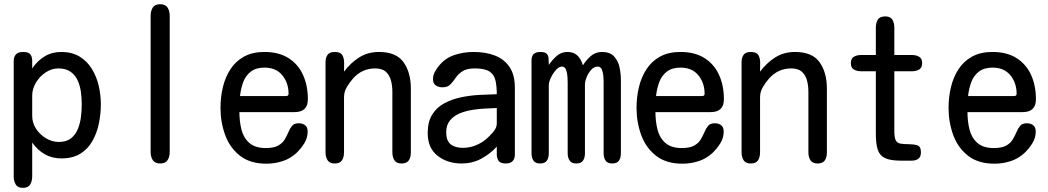

<svg xmlns="http://www.w3.org/2000/svg" viewBox="-20 -783 5040 923"><path d="M89.8 120.1Q65.4 120.1 55.7 104Q45.9 87.9 45.9 65.4V-488.3Q45.9 -533.2 90.8 -533.2Q117.2 -533.2 126 -521.5Q134.8 -509.8 134.8 -491.7Q134.8 -473.6 134.8 -454.1Q160.2 -491.2 194.8 -512.2Q229.5 -533.2 274.4 -533.2Q326.2 -533.2 362.3 -511.2Q398.4 -489.3 421.4 -452.1Q444.3 -415 454.6 -370.6Q464.8 -326.2 464.8 -282.2Q464.8 -236.3 455.6 -190.4Q446.3 -144.5 424.8 -106Q403.3 -67.4 366.7 -44.4Q330.1 -21.5 275.4 -21.5Q230.5 -21.5 195.3 -41.5Q160.2 -61.5 134.8 -97.7V65.4Q134.8 87.9 125 104Q115.2 120.1 89.8 120.1ZM262.7 -100.6Q298.8 -100.6 320.8 -117.7Q342.8 -134.8 354 -162.1Q365.2 -189.5 369.1 -220.7Q373 -252 373 -280.3Q373 -309.6 369.1 -339.8Q365.2 -370.1 353.5 -396Q341.8 -421.9 319.3 -438Q296.9 -454.1 260.7 -454.1Q228.5 -454.1 199.7 -435.1Q170.9 -416 152.8 -385.7Q134.8 -355.5 134.8 -323.2V-225.6Q134.8 -192.4 153.3 -164.1Q171.9 -135.7 201.2 -118.2Q230.5 -100.6 262.7 -100.6Z M750 2.9Q724.6 2.9 714.4 -13.2Q704.1 -29.3 704.1 -52.7V-707Q704.1 -730.5 714.4 -746.6Q724.6 -762.7 750 -762.7Q775.4 -762.7 785.6 -746.6Q795.9 -730.5 795.9 -707V-52.7Q795.9 -29.3 785.6 -13.2Q775.4 2.9 750 2.9Z M1260.7 3.9Q1182.6 3.9 1133.8 -34.2Q1085 -72.3 1062.5 -133.8Q1040 -195.3 1040 -264.6Q1040 -315.4 1051.3 -363.3Q1062.5 -411.1 1087.4 -449.7Q1112.3 -488.3 1152.8 -510.7Q1193.4 -533.2 1251 -533.2Q1320.3 -533.2 1366.7 -503.9Q1413.1 -474.6 1436.5 -423.3Q1460 -372.1 1460 -305.7Q1460 -244.1 1396.5 -244.1H1130.9Q1130.9 -200.2 1140.6 -160.6Q1150.4 -121.1 1178.2 -96.2Q1206.1 -71.3 1257.8 -71.3Q1296.9 -71.3 1317.9 -83.5Q1338.9 -95.7 1349.1 -113.3Q1359.4 -130.9 1366.7 -148.4Q1374 -166 1384.3 -178.2Q1394.5 -190.4 1416 -190.4Q1435.5 -190.4 1447.3 -180.7Q1459 -170.9 1459 -150.4Q1459 -120.1 1442.9 -94.2Q1426.8 -68.4 1405.3 -47.9Q1376 -20.5 1338.4 -8.3Q1300.8 3.9 1260.7 3.9ZM1133.8 -321.3H1355.5Q1367.2 -321.3 1367.2 -332Q1367.2 -384.8 1336.9 -421.4Q1306.6 -458 1252 -458Q1210.9 -458 1186 -439Q1161.1 -419.9 1149.4 -388.7Q1137.7 -357.4 1133.8 -321.3Z M1588.9 2.9Q1564.5 2.9 1554.7 -12.7Q1544.9 -28.3 1544.9 -50.8V-483.4Q1544.9 -505.9 1554.7 -519.5Q1564.5 -533.2 1588.9 -533.2Q1617.2 -533.2 1626 -517.6Q1634.8 -502 1634.3 -480Q1633.8 -458 1633.8 -438.5Q1665 -480.5 1706.5 -506.8Q1748 -533.2 1801.8 -533.2Q1884.8 -533.2 1919.9 -483.9Q1955.1 -434.6 1955.1 -357.4V-50.8Q1955.1 -27.3 1945.3 -12.2Q1935.5 2.9 1910.2 2.9Q1885.7 2.9 1876 -12.7Q1866.2 -28.3 1866.2 -50.8V-341.8Q1866.2 -371.1 1859.4 -396.5Q1852.5 -421.9 1835 -438Q1817.4 -454.1 1783.2 -454.1Q1720.7 -454.1 1677.7 -406.2Q1661.1 -387.7 1647.5 -364.7Q1633.8 -341.8 1633.8 -315.4V-50.8Q1633.8 -27.3 1624 -12.2Q1614.3 2.9 1588.9 2.9Z M2199.2 2.9Q2130.9 2.9 2083.5 -34.2Q2036.1 -71.3 2036.1 -143.6Q2036.1 -197.3 2057.6 -231.9Q2079.1 -266.6 2115.2 -286.1Q2151.4 -305.7 2194.8 -314.9Q2238.3 -324.2 2283.7 -326.7Q2329.1 -329.1 2368.2 -330.1Q2368.2 -371.1 2361.3 -398.4Q2354.5 -425.8 2332 -439.9Q2309.6 -454.1 2262.7 -454.1Q2223.6 -454.1 2203.1 -440.4Q2182.6 -426.8 2170.4 -408.7Q2158.2 -390.6 2145 -377Q2131.8 -363.3 2107.4 -363.3Q2087.9 -363.3 2074.7 -372.6Q2061.5 -381.8 2061.5 -403.3Q2061.5 -419.9 2069.3 -435.1Q2077.1 -450.2 2086.9 -462.9Q2118.2 -502.9 2163.1 -518.1Q2208 -533.2 2256.8 -533.2Q2314.5 -533.2 2358.9 -516.1Q2403.3 -499 2429.2 -461.4Q2455.1 -423.8 2455.1 -361.3V-41Q2455.1 2.9 2411.1 2.9Q2385.7 2.9 2377 -9.8Q2368.2 -22.5 2368.2 -41Q2368.2 -59.6 2368.2 -78.1Q2335 -42 2292.5 -19.5Q2250 2.9 2199.2 2.9ZM2205.1 -72.3Q2236.3 -72.3 2265.1 -83.5Q2293.9 -94.7 2317.4 -114.3Q2331.1 -126 2349.6 -147Q2368.2 -168 2368.2 -188.5V-263.7Q2343.8 -262.7 2312.5 -261.2Q2281.2 -259.8 2248.5 -254.4Q2215.8 -249 2187.5 -236.8Q2159.2 -224.6 2142.1 -202.6Q2125 -180.7 2125 -146.5Q2125 -107.4 2146 -89.8Q2167 -72.3 2205.1 -72.3Z M2576.2 2.9Q2553.7 2.9 2544.4 -11.2Q2535.2 -25.4 2535.2 -45.9V-493.2Q2535.2 -533.2 2577.1 -533.2Q2599.6 -533.2 2607.9 -524.9Q2616.2 -516.6 2617.2 -502.4Q2618.2 -488.3 2618.2 -470.7Q2633.8 -494.1 2655.8 -513.7Q2677.7 -533.2 2708 -533.2Q2739.3 -533.2 2756.8 -515.1Q2774.4 -497.1 2782.2 -468.8Q2797.9 -494.1 2820.3 -513.7Q2842.8 -533.2 2874 -533.2Q2912.1 -533.2 2931.6 -512.2Q2951.2 -491.2 2958 -460.4Q2964.8 -429.7 2964.8 -398.4V-45.9Q2964.8 -24.4 2955.6 -10.7Q2946.3 2.9 2922.9 2.9Q2900.4 2.9 2891.1 -11.2Q2881.8 -25.4 2881.8 -45.9V-392.6Q2881.8 -402.3 2880.4 -418.9Q2878.9 -435.5 2873 -449.2Q2867.2 -462.9 2852.5 -462.9Q2835.9 -462.9 2822.3 -447.8Q2808.6 -432.6 2800.3 -412.1Q2792 -391.6 2792 -377V-45.9Q2792 -24.4 2782.7 -10.7Q2773.4 2.9 2750 2.9Q2727.5 2.9 2718.3 -11.2Q2709 -25.4 2709 -45.9V-385.7Q2709 -394.5 2708 -413.1Q2707 -431.6 2701.2 -447.3Q2695.3 -462.9 2681.6 -462.9Q2667 -462.9 2652.3 -446.3Q2637.7 -429.7 2627.9 -408.7Q2618.2 -387.7 2618.2 -374V-45.9Q2618.2 -24.4 2608.9 -10.7Q2599.6 2.9 2576.2 2.9Z M3260.7 3.9Q3182.6 3.9 3133.8 -34.2Q3085 -72.3 3062.5 -133.8Q3040 -195.3 3040 -264.6Q3040 -315.4 3051.3 -363.3Q3062.5 -411.1 3087.4 -449.7Q3112.3 -488.3 3152.8 -510.7Q3193.4 -533.2 3251 -533.2Q3320.3 -533.2 3366.7 -503.9Q3413.1 -474.6 3436.5 -423.3Q3460 -372.1 3460 -305.7Q3460 -244.1 3396.5 -244.1H3130.9Q3130.9 -200.2 3140.6 -160.6Q3150.4 -121.1 3178.2 -96.2Q3206.1 -71.3 3257.8 -71.3Q3296.9 -71.3 3317.9 -83.5Q3338.9 -95.7 3349.1 -113.3Q3359.4 -130.9 3366.7 -148.4Q3374 -166 3384.3 -178.2Q3394.5 -190.4 3416 -190.4Q3435.5 -190.4 3447.3 -180.7Q3459 -170.9 3459 -150.4Q3459 -120.1 3442.9 -94.2Q3426.8 -68.4 3405.3 -47.9Q3376 -20.5 3338.4 -8.3Q3300.8 3.9 3260.7 3.9ZM3133.8 -321.3H3355.5Q3367.2 -321.3 3367.2 -332Q3367.2 -384.8 3336.9 -421.4Q3306.6 -458 3252 -458Q3210.9 -458 3186 -439Q3161.1 -419.9 3149.4 -388.7Q3137.7 -357.4 3133.8 -321.3Z M3588.9 2.9Q3564.5 2.9 3554.7 -12.7Q3544.9 -28.3 3544.9 -50.8V-483.4Q3544.9 -505.9 3554.7 -519.5Q3564.5 -533.2 3588.9 -533.2Q3617.2 -533.2 3626 -517.6Q3634.8 -502 3634.3 -480Q3633.8 -458 3633.8 -438.5Q3665 -480.5 3706.5 -506.8Q3748 -533.2 3801.8 -533.2Q3884.8 -533.2 3919.9 -483.9Q3955.1 -434.6 3955.1 -357.4V-50.8Q3955.1 -27.3 3945.3 -12.2Q3935.5 2.9 3910.2 2.9Q3885.7 2.9 3876 -12.7Q3866.2 -28.3 3866.2 -50.8V-341.8Q3866.2 -371.1 3859.4 -396.5Q3852.5 -421.9 3835 -438Q3817.4 -454.1 3783.2 -454.1Q3720.7 -454.1 3677.7 -406.2Q3661.1 -387.7 3647.5 -364.7Q3633.8 -341.8 3633.8 -315.4V-50.8Q3633.8 -27.3 3624 -12.2Q3614.3 2.9 3588.9 2.9Z M4310.5 -10.7Q4259.8 -10.7 4233.9 -23.4Q4208 -36.1 4199.2 -64.5Q4190.4 -92.8 4190.4 -140.6V-440.4H4119.1Q4099.6 -440.4 4085 -448.7Q4070.3 -457 4070.3 -479.5Q4070.3 -502 4085 -510.3Q4099.6 -518.6 4119.1 -518.6H4190.4V-650.4Q4190.4 -673.8 4200.2 -689Q4210 -704.1 4235.4 -704.1Q4260.7 -704.1 4270 -688.5Q4279.3 -672.9 4279.3 -650.4V-518.6H4364.3Q4383.8 -518.6 4398.4 -510.3Q4413.1 -502 4413.1 -479.5Q4413.1 -457 4398.4 -448.7Q4383.8 -440.4 4364.3 -440.4H4279.3V-153.3Q4279.3 -123 4285.6 -109.4Q4292 -95.7 4307.6 -92.8Q4323.2 -89.8 4349.6 -89.8Q4372.1 -89.8 4389.6 -84.5Q4407.2 -79.1 4407.2 -50.8Q4407.2 -29.3 4395 -20Q4382.8 -10.7 4363.3 -10.7Z M4760.7 3.9Q4682.6 3.9 4633.8 -34.2Q4585 -72.3 4562.5 -133.8Q4540 -195.3 4540 -264.6Q4540 -315.4 4551.3 -363.3Q4562.5 -411.1 4587.4 -449.7Q4612.3 -488.3 4652.8 -510.7Q4693.4 -533.2 4751 -533.2Q4820.3 -533.2 4866.7 -503.9Q4913.1 -474.6 4936.5 -423.3Q4960 -372.1 4960 -305.7Q4960 -244.1 4896.5 -244.1H4630.9Q4630.9 -200.2 4640.6 -160.6Q4650.4 -121.1 4678.2 -96.2Q4706.1 -71.3 4757.8 -71.3Q4796.9 -71.3 4817.9 -83.5Q4838.9 -95.7 4849.1 -113.3Q4859.4 -130.9 4866.7 -148.4Q4874 -166 4884.3 -178.2Q4894.5 -190.4 4916 -190.4Q4935.5 -190.4 4947.3 -180.7Q4959 -170.9 4959 -150.4Q4959 -120.1 4942.9 -94.2Q4926.8 -68.4 4905.3 -47.9Q4876 -20.5 4838.4 -8.3Q4800.8 3.9 4760.7 3.9ZM4633.8 -321.3H4855.5Q4867.2 -321.3 4867.2 -332Q4867.2 -384.8 4836.9 -421.4Q4806.6 -458 4752 -458Q4710.9 -458 4686 -439Q4661.1 -419.9 4649.4 -388.7Q4637.7 -357.4 4633.8 -321.3Z"/></svg>

Font: Kosugi Maru
Style: Regular
Weight: 400
Designer: MOTOYA
Version: Version 4.002